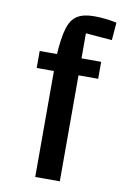

<svg xmlns="http://www.w3.org/2000/svg" viewBox="-79 -722 491 769"><g transform="rotate(10 166.5 -337.5)"><path d="M220 0H120V-494Q124 -564 135.5 -603.5Q147 -643 172 -659Q197 -675 241 -675Q264 -675 287 -672.5Q310 -670 333 -665L327 -593L220 -602ZM300 -500V-431H50V-500Z"/></g></svg>

Font: Changa ExtraLight
Style: Regular
Weight: 400
Version: Version 3.002; ttfautohint (v1.8.2)